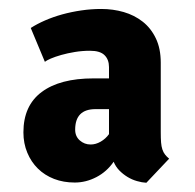

<svg xmlns="http://www.w3.org/2000/svg" viewBox="-20 -741 430 424"><path d="M303.2 -337.4Q293.5 -337.9 282.5 -341.1Q271.5 -344.2 261.5 -350.3Q251.5 -356.4 243.4 -364.7Q235.4 -373 231 -383.8Q215.8 -361.8 192.9 -349.9Q169.9 -337.9 145 -337.9Q120.1 -337.9 99.4 -345.9Q78.6 -354 63.7 -368.7Q48.8 -383.3 40.3 -403.8Q31.7 -424.3 31.7 -448.7Q31.7 -507.8 72 -537.8Q112.3 -567.9 186.5 -567.9H220.7V-592.8Q220.7 -609.4 210.9 -619.1Q201.2 -628.9 178.7 -628.9Q161.6 -628.9 145.3 -626.2Q128.9 -623.5 115.2 -619.6Q101.6 -615.7 92 -611.6Q82.5 -607.4 79.1 -604.5L47.9 -679.2Q61.5 -688 79.3 -695.8Q97.2 -703.6 117.4 -709.2Q137.7 -714.8 159.7 -718Q181.6 -721.2 203.6 -721.2Q229.5 -721.2 253.2 -714.4Q276.9 -707.5 295.2 -693.1Q313.5 -678.7 324.2 -656.2Q335 -633.8 335 -602.5V-449.2Q335 -435.5 335.7 -426.5Q336.4 -417.5 338.6 -410.9Q340.8 -404.3 344.5 -399.7Q348.1 -395 353.5 -390.6ZM180.2 -421.9Q191.4 -421.9 202.4 -428.2Q213.4 -434.6 220.7 -444.8V-500H190.9Q146 -500 146 -454.6Q146 -439.9 156.2 -430.9Q166.5 -421.9 180.2 -421.9Z"/></svg>

Font: Ufes Sans ExtraBold
Style: Regular
Weight: 800
Designer: Ricardo Esteves & Filipe Motta
Foundry: ProDesignUfes - Ricardo Esteves, Filipe Motta (This is a derivative work, based on Roboto family, by Christian Robertson
Version: Version 2.0